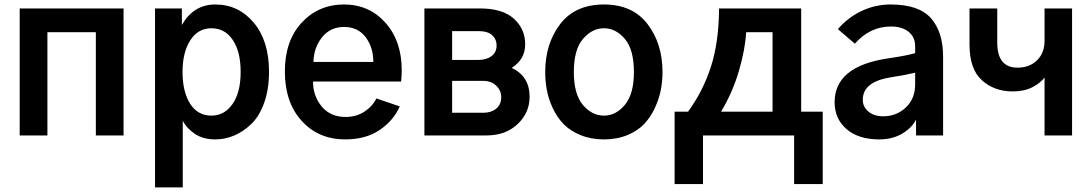

<svg xmlns="http://www.w3.org/2000/svg" viewBox="-20 -601 4845 852"><path d="M67.4 0V-563.5H528.3V0H405.3V-458H190.4V0Z M790 -282.2Q790 -193.4 823.7 -140.6Q857.4 -87.9 918 -87.9Q975.6 -87.9 1011.7 -139.2Q1047.9 -190.4 1047.9 -282.2Q1047.9 -371.1 1013.2 -423.3Q978.5 -475.6 918 -475.6Q858.4 -475.6 824.2 -421.9Q790 -368.2 790 -282.2ZM668 230.5V-563.5H787.1V-490.2Q838.9 -581.1 935.5 -581.1Q1038.1 -581.1 1106 -500.5Q1173.8 -419.9 1173.8 -282.2Q1173.8 -205.1 1152.3 -145Q1130.9 -85 1095.2 -50.8Q1059.6 -16.6 1019 0.5Q978.5 17.6 935.5 17.6Q880.9 17.6 844.2 -7.3Q807.6 -32.2 791 -65.4V230.5Z M1244.1 -284.2Q1244.1 -419.9 1318.8 -500.5Q1393.6 -581.1 1506.8 -581.1Q1618.2 -581.1 1690.4 -500Q1762.7 -418.9 1762.7 -289.1Q1762.7 -263.7 1759.8 -239.3H1369.1Q1369.1 -174.8 1407.7 -128.4Q1446.3 -82 1513.7 -82Q1560.5 -82 1596.2 -105Q1631.8 -127.9 1650.4 -164.1L1753.9 -128.9Q1726.6 -66.4 1665 -24.4Q1603.5 17.6 1511.7 17.6Q1393.6 17.6 1318.8 -64.5Q1244.1 -146.5 1244.1 -284.2ZM1371.1 -326.2H1636.7Q1636.7 -390.6 1602.5 -436Q1568.4 -481.4 1506.8 -481.4Q1445.3 -481.4 1408.7 -435.1Q1372.1 -388.7 1371.1 -326.2Z M1863.3 0V-563.5H2110.4Q2210 -563.5 2260.3 -518.1Q2310.5 -472.7 2310.5 -404.3Q2310.5 -337.9 2251 -299.8Q2330.1 -261.7 2330.1 -171.9Q2330.1 -100.6 2276.9 -50.3Q2223.6 0 2139.6 0ZM1986.3 -100.6H2125Q2159.2 -100.6 2181.6 -118.7Q2204.1 -136.7 2204.1 -169.9Q2204.1 -199.2 2182.1 -220.7Q2160.2 -242.2 2123 -242.2H1986.3ZM1986.3 -335H2101.6Q2137.7 -335 2160.6 -351.6Q2183.6 -368.2 2183.6 -399.4Q2183.6 -426.8 2164.1 -444.8Q2144.5 -462.9 2103.5 -462.9H1986.3Z M2526.4 -281.2Q2526.4 -183.6 2566.4 -135.7Q2606.4 -87.9 2660.2 -87.9Q2712.9 -87.9 2752.9 -135.7Q2793 -183.6 2793 -281.2Q2793 -380.9 2752.9 -428.2Q2712.9 -475.6 2660.2 -475.6Q2607.4 -475.6 2566.9 -428.2Q2526.4 -380.9 2526.4 -281.2ZM2399.4 -281.2Q2399.4 -407.2 2465.8 -494.1Q2532.2 -581.1 2660.2 -581.1Q2787.1 -581.1 2853.5 -494.1Q2919.9 -407.2 2919.9 -281.2Q2919.9 -242.2 2912.6 -203.1Q2905.3 -164.1 2886.7 -123.5Q2868.2 -83 2839.8 -52.2Q2811.5 -21.5 2765.1 -2Q2718.8 17.6 2660.2 17.6Q2602.5 17.6 2556.2 -1.5Q2509.8 -20.5 2481 -50.3Q2452.1 -80.1 2433.1 -120.6Q2414.1 -161.1 2406.7 -200.7Q2399.4 -240.2 2399.4 -281.2Z M2973.6 -105.5H3033.2Q3099.6 -196.3 3134.8 -305.2Q3169.9 -414.1 3170.9 -563.5H3535.2V-105.5H3630.9V215.8H3503.9V0H3099.6V215.8H2973.6ZM3179.7 -105.5H3408.2V-458H3291Q3287.1 -383.8 3259.3 -287.6Q3231.4 -191.4 3179.7 -105.5Z M3808.6 -158.2Q3808.6 -127 3833.5 -106Q3858.4 -85 3899.4 -85Q3958 -85 3999.5 -124Q4041 -163.1 4041 -226.6V-278.3Q3996.1 -267.6 3932.6 -257.8Q3808.6 -238.3 3808.6 -158.2ZM3683.6 -147.5Q3683.6 -306.6 3919.9 -341.8Q4005.9 -354.5 4041 -365.2V-395.5Q4041 -436.5 4011.7 -460Q3982.4 -483.4 3933.6 -483.4Q3840.8 -483.4 3773.4 -407.2L3698.2 -471.7Q3742.2 -523.4 3803.2 -552.2Q3864.3 -581.1 3931.6 -581.1Q4057.6 -581.1 4111.3 -520Q4165 -459 4165 -349.6V0H4044.9V-70.3Q4027.3 -34.2 3983.9 -8.3Q3940.4 17.6 3881.8 17.6Q3789.1 17.6 3736.3 -28.3Q3683.6 -74.2 3683.6 -147.5Z M4282.2 -403.3V-563.5H4405.3V-412.1Q4405.3 -300.8 4495.1 -300.8Q4548.8 -300.8 4582 -333.5Q4615.2 -366.2 4615.2 -419.9V-563.5H4737.3V0H4615.2V-255.9H4614.3Q4596.7 -232.4 4561 -213.9Q4525.4 -195.3 4473.6 -195.3Q4392.6 -195.3 4337.4 -244.6Q4282.2 -293.9 4282.2 -403.3Z"/></svg>

Font: Gothic A1
Style: Bold
Weight: 700
Version: Version 2.50